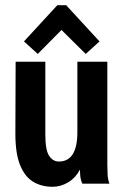

<svg xmlns="http://www.w3.org/2000/svg" viewBox="-20 -705 478 737"><path d="M182 12Q139 12 107 -7.5Q75 -27 57 -71.5Q39 -116 39 -192L40 -468H154V-188Q154 -129 168.5 -107Q183 -85 206 -85Q277 -85 277 -198V-468H392V-74Q392 -52 393 -34.5Q394 -17 400 0H296Q290 -13 288.5 -26Q287 -39 287 -54Q270 -22 241.5 -5Q213 12 182 12ZM125 -498 72 -546 200 -685H234L362 -546L309 -498L216 -590Z"/></svg>

Font: Inconsolata SemiCondensed ExtraBold
Style: Regular
Weight: 800
Width: 4
Monospace: yes
Designer: Raph Levien, Cyreal, Brenton Simpson
Foundry: Raph Levien, Cyreal, Google
Version: Version 3.100; ttfautohint (v1.8.4.7-5d5b)